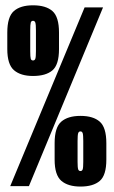

<svg xmlns="http://www.w3.org/2000/svg" viewBox="-20 -702 430 724"><path d="M18.5 0H89L368.5 -674H299ZM104.5 -415.5Q153 -415.5 177.8 -436.8Q202.5 -458 202.5 -517V-579Q202.5 -638.5 177.8 -660.2Q153 -682 104.5 -682Q57 -682 32.2 -660.2Q7.5 -638.5 7.5 -579V-517Q7.5 -459 32.8 -437.2Q58 -415.5 104.5 -415.5ZM104.5 -474Q98 -474 96 -480.5Q94 -487 94 -509V-587.5Q94 -610 96 -616.8Q98 -623.5 104.5 -623.5Q111 -623.5 113.2 -616.8Q115.5 -610 115.5 -587.5V-509Q115.5 -487 113.2 -480.5Q111 -474 104.5 -474ZM283.5 1.5Q331.5 1.5 356.2 -19.8Q381 -41 381 -100V-162Q381 -221.5 356.2 -243.2Q331.5 -265 283.5 -265Q236 -265 211 -243.2Q186 -221.5 186 -162V-100Q186 -42 211.2 -20.2Q236.5 1.5 283.5 1.5ZM283.5 -57Q277 -57 274.8 -63.5Q272.5 -70 272.5 -92V-170.5Q272.5 -193 274.8 -199.8Q277 -206.5 283.5 -206.5Q289.5 -206.5 291.8 -199.8Q294 -193 294 -170.5V-92Q294 -70 291.8 -63.5Q289.5 -57 283.5 -57Z"/></svg>

Font: Anybody UltraCondensed
Style: Bold
Weight: 700
Width: 1
Version: Version 1.113;gftools[0.9.25]